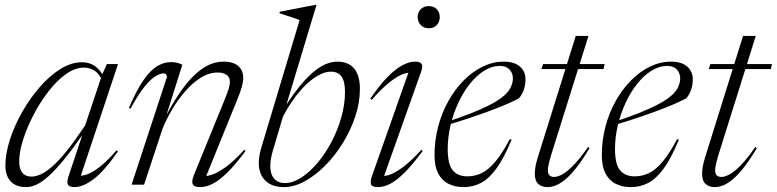

<svg xmlns="http://www.w3.org/2000/svg" viewBox="-20 -755 3176 785"><path d="M260.5 -35 321.5 -218H327.5Q279.5 -149 243.2 -104.5Q207 -60 179 -35Q151 -10 129 0Q107 10 86.5 10Q59 10 40.2 -0.5Q21.5 -11 11.8 -30.5Q2 -50 2 -77Q2 -126.5 20.5 -184Q39 -241.5 70.8 -297.2Q102.5 -353 142.8 -399.2Q183 -445.5 227.2 -473Q271.5 -500.5 315 -500.5Q345.5 -500.5 367.5 -485.2Q389.5 -470 405.5 -439.5L397 -428Q383.5 -456 365 -467.2Q346.5 -478.5 323 -478.5Q286.5 -478.5 249 -451.5Q211.5 -424.5 177.5 -380.5Q143.5 -336.5 116.8 -284.8Q90 -233 74.2 -183Q58.5 -133 58.5 -94.5Q58.5 -64.5 71.2 -48.8Q84 -33 109 -33Q126.5 -33 147.8 -42.8Q169 -52.5 195 -75.5Q221 -98.5 253.8 -139.2Q286.5 -180 328 -242L397 -448.5L417 -493H462.5L304.5 -18.5L292 -37.5Q308 -33.5 331.2 -40.5Q354.5 -47.5 385.8 -71.2Q417 -95 456.5 -140.5L462 -135.5Q405.5 -54.5 362.2 -22.2Q319 10 284.5 10Q264 10 258 0.5Q252 -9 260.5 -35Z M513.5 -310.5 507 -313.5Q539 -388.5 567.8 -429Q596.5 -469.5 623.8 -485.2Q651 -501 678.5 -501Q688.5 -501 696.5 -499.8Q704.5 -498.5 711.5 -496.2Q718.5 -494 725.5 -490.5L655 -267L646.5 -258Q677 -318 707 -363.8Q737 -409.5 767 -440.2Q797 -471 828.5 -487Q860 -503 893.5 -503Q935 -503 954.8 -484.5Q974.5 -466 974.5 -437.5Q974.5 -421.5 969.2 -401.5Q964 -381.5 947.5 -341.5L816.5 -19L805.5 -36.5Q820.5 -32.5 845 -40.2Q869.5 -48 903.2 -72.2Q937 -96.5 978.5 -142.5L984 -138Q942 -81 908.8 -48.8Q875.5 -16.5 848.8 -3.2Q822 10 799 10Q773.5 10 768 -1.8Q762.5 -13.5 772.5 -38.5L895 -339Q909.5 -374 914.8 -391.5Q920 -409 920 -419.5Q920 -440 906 -449.2Q892 -458.5 870 -458.5Q834 -458.5 800 -436.8Q766 -415 736 -380.2Q706 -345.5 682.8 -305.8Q659.5 -266 645 -230L569 0H518L660.5 -434Q663.5 -444.5 660 -449.8Q656.5 -455 648 -455Q636 -455 616.8 -444Q597.5 -433 571.8 -401.8Q546 -370.5 513.5 -310.5Z M1094 -133.5Q1089.5 -117.5 1087.2 -103Q1085 -88.5 1085 -76Q1085 -43 1100.8 -24.8Q1116.5 -6.5 1145 -6.5Q1177 -6.5 1211.2 -28.5Q1245.5 -50.5 1277.5 -88.2Q1309.5 -126 1335 -174.2Q1360.5 -222.5 1375.5 -275.2Q1390.5 -328 1390.5 -379Q1390.5 -421.5 1376.5 -441.8Q1362.5 -462 1333 -462Q1313.5 -462 1292.8 -452.5Q1272 -443 1251 -426.2Q1230 -409.5 1209.8 -386.5Q1189.5 -363.5 1171 -336Q1152.5 -308.5 1137 -278.5ZM1205 -673Q1195.5 -677 1181.8 -681.5Q1168 -686 1152.5 -691Q1137 -696 1122.5 -701L1124 -707L1268 -735H1274L1145 -307L1140 -310Q1183.5 -379 1221.5 -421.5Q1259.5 -464 1293.2 -483.5Q1327 -503 1358.5 -503Q1405 -503 1428.2 -474.5Q1451.5 -446 1451.5 -391.5Q1451.5 -335.5 1432.5 -278.5Q1413.5 -221.5 1381.2 -169.5Q1349 -117.5 1308.8 -77.2Q1268.5 -37 1225.2 -13.5Q1182 10 1141.5 10Q1091 10 1064.5 -16.8Q1038 -43.5 1038 -89Q1038 -103 1040.5 -118.2Q1043 -133.5 1048 -150Z M1501.5 -37 1656 -475.5 1668.5 -456.5Q1654 -461 1630.8 -453.2Q1607.5 -445.5 1575 -420.5Q1542.5 -395.5 1499.5 -346.5L1494 -351.5Q1532.5 -408 1565.2 -441Q1598 -474 1625.8 -488.5Q1653.5 -503 1677 -503Q1698 -503 1703.8 -493.5Q1709.5 -484 1702.5 -464L1544.5 -19L1532 -37.5Q1546 -32.5 1569.2 -39.2Q1592.5 -46 1626 -70.5Q1659.5 -95 1703 -142.5L1708.5 -138Q1666.5 -81.5 1633.8 -49Q1601 -16.5 1574.8 -3.2Q1548.5 10 1525.5 10Q1501 10 1497 -1.5Q1493 -13 1501.5 -37ZM1687.5 -685.5Q1687.5 -697.5 1693 -707.5Q1698.5 -717.5 1708.8 -723.8Q1719 -730 1733 -730Q1754.5 -730 1766.2 -716.8Q1778 -703.5 1778 -685.5Q1778 -673.5 1772.8 -662.8Q1767.5 -652 1757.5 -645.8Q1747.5 -639.5 1733 -639.5Q1712 -639.5 1699.8 -653.2Q1687.5 -667 1687.5 -685.5Z M2023 -485.5Q1991 -485.5 1959.8 -466Q1928.5 -446.5 1901.5 -412.8Q1874.5 -379 1854 -335Q1833.5 -291 1822 -242.5Q1810.5 -194 1810.5 -145.5Q1810.5 -83 1831.2 -58.5Q1852 -34 1891 -34Q1922 -34 1949.8 -47.5Q1977.5 -61 2005.2 -94Q2033 -127 2064 -185.5L2072 -184.5Q2040.5 -108.5 2009.8 -66.2Q1979 -24 1946.2 -7Q1913.5 10 1875.5 10Q1839.5 10 1812.5 -4Q1785.5 -18 1771 -47Q1756.5 -76 1756.5 -120.5Q1756.5 -181 1771.5 -237.8Q1786.5 -294.5 1813.5 -342.5Q1840.5 -390.5 1876.2 -426.5Q1912 -462.5 1953.8 -482.8Q1995.5 -503 2039.5 -503Q2070.5 -503 2090 -493.2Q2109.5 -483.5 2119 -467.2Q2128.5 -451 2128.5 -431.5Q2128.5 -409 2122 -389.2Q2115.5 -369.5 2102 -353Q2080.5 -341.5 2046.5 -327Q2012.5 -312.5 1972 -297.8Q1931.5 -283 1889.2 -269Q1847 -255 1808 -244L1808.5 -257Q1864.5 -275.5 1906 -292Q1947.5 -308.5 1977 -323.2Q2006.5 -338 2025.8 -352Q2045 -366 2055.8 -379Q2066.5 -392 2071 -405Q2079.5 -427 2076 -445.2Q2072.5 -463.5 2059.2 -474.5Q2046 -485.5 2023 -485.5Z M2193.5 -472.5 2200.5 -493H2452L2447.5 -472.5ZM2233.5 -122Q2229 -107 2226 -95.2Q2223 -83.5 2221.5 -74.5Q2220 -65.5 2220 -58.5Q2220 -44 2226.8 -37.8Q2233.5 -31.5 2245.5 -31.5Q2259 -31.5 2278 -41.5Q2297 -51.5 2323.2 -77.8Q2349.5 -104 2384 -154L2390.5 -149.5Q2362 -102 2338 -71.2Q2314 -40.5 2293 -22.8Q2272 -5 2253.8 2.5Q2235.5 10 2218.5 10Q2195 10 2180.8 -3Q2166.5 -16 2166.5 -45.5Q2166.5 -57 2169.2 -73.5Q2172 -90 2180 -115.5L2334 -608H2386Z M2707 -485.5Q2675 -485.5 2643.8 -466Q2612.5 -446.5 2585.5 -412.8Q2558.5 -379 2538 -335Q2517.5 -291 2506 -242.5Q2494.5 -194 2494.5 -145.5Q2494.5 -83 2515.2 -58.5Q2536 -34 2575 -34Q2606 -34 2633.8 -47.5Q2661.5 -61 2689.2 -94Q2717 -127 2748 -185.5L2756 -184.5Q2724.5 -108.5 2693.8 -66.2Q2663 -24 2630.2 -7Q2597.5 10 2559.5 10Q2523.5 10 2496.5 -4Q2469.5 -18 2455 -47Q2440.5 -76 2440.5 -120.5Q2440.5 -181 2455.5 -237.8Q2470.5 -294.5 2497.5 -342.5Q2524.5 -390.5 2560.2 -426.5Q2596 -462.5 2637.8 -482.8Q2679.5 -503 2723.5 -503Q2754.5 -503 2774 -493.2Q2793.5 -483.5 2803 -467.2Q2812.5 -451 2812.5 -431.5Q2812.5 -409 2806 -389.2Q2799.5 -369.5 2786 -353Q2764.5 -341.5 2730.5 -327Q2696.5 -312.5 2656 -297.8Q2615.5 -283 2573.2 -269Q2531 -255 2492 -244L2492.5 -257Q2548.5 -275.5 2590 -292Q2631.5 -308.5 2661 -323.2Q2690.5 -338 2709.8 -352Q2729 -366 2739.8 -379Q2750.5 -392 2755 -405Q2763.5 -427 2760 -445.2Q2756.5 -463.5 2743.2 -474.5Q2730 -485.5 2707 -485.5Z M2877.5 -472.5 2884.5 -493H3136L3131.5 -472.5ZM2917.5 -122Q2913 -107 2910 -95.2Q2907 -83.5 2905.5 -74.5Q2904 -65.5 2904 -58.5Q2904 -44 2910.8 -37.8Q2917.5 -31.5 2929.5 -31.5Q2943 -31.5 2962 -41.5Q2981 -51.5 3007.2 -77.8Q3033.5 -104 3068 -154L3074.5 -149.5Q3046 -102 3022 -71.2Q2998 -40.5 2977 -22.8Q2956 -5 2937.8 2.5Q2919.5 10 2902.5 10Q2879 10 2864.8 -3Q2850.5 -16 2850.5 -45.5Q2850.5 -57 2853.2 -73.5Q2856 -90 2864 -115.5L3018 -608H3070Z"/></svg>

Font: Newsreader 60pt Light
Style: Italic
Weight: 300
Italic angle: -17°
Designer: Hugues Gentile
Foundry: Production Type
Version: Version 1.003